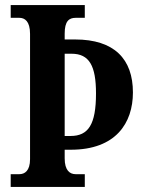

<svg xmlns="http://www.w3.org/2000/svg" viewBox="-20 -734 565 754"><path d="M22 0H313V-50H277C254 -50 234 -65 234 -112V-146H258C435 -146 502 -251 502 -371C502 -502 429 -579 275 -579H234V-602C234 -651 251 -664 277 -664H313V-714H22V-664H56C77 -664 98 -651 98 -601V-109C98 -63 77 -50 56 -50H22ZM257 -200H234V-523H261C331 -523 357 -475 357 -367C357 -245 327 -200 257 -200Z"/></svg>

Font: Noto Serif Sinhala ExtraCondensed
Style: Bold
Weight: 700
Width: 2
Designer: Jelle Bosma - Monotype Design Team
Foundry: Monotype Imaging Inc.
Version: Version 2.007